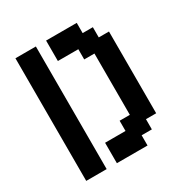

<svg xmlns="http://www.w3.org/2000/svg" viewBox="-173 -821 971 1017"><g transform="rotate(-30 312.5 -313.0)"><path d="M375 62.5H312.5H250V0V-62.5H312.5H375V-125H437.5V-187.5V-250V-312.5V-375V-437.5V-500H375V-562.5H312.5H250V-625V-687.5H312.5H375H437.5V-625H500V-562.5H562.5V-500V-437.5V-375V-312.5V-250V-187.5V-125V-62.5H500V0H437.5V62.5ZM125 62.5H62.5V0V-62.5V-125V-187.5V-250V-312.5V-375V-437.5V-500V-562.5V-625V-687.5H125H187.5V-625V-562.5V-500V-437.5V-375V-312.5V-250V-187.5V-125V-62.5V0V62.5Z"/></g></svg>

Font: PixelArmy
Style: Medium
Weight: 500
Version: Version 001.000